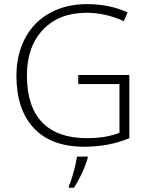

<svg xmlns="http://www.w3.org/2000/svg" viewBox="-20 -693 711 919"><path d="M354.5 -334H599.1V-31.7Q502.9 9.3 382.8 9.3Q225.6 9.3 142.1 -79.6Q58.6 -168.5 58.6 -330.6Q58.6 -431.6 100.1 -510Q141.6 -588.4 218.8 -630.9Q295.9 -673.3 396.5 -673.3Q504.9 -673.3 590.8 -633.3L572.3 -591.8Q486.3 -631.8 393.6 -631.8Q262.7 -631.8 185.8 -550.8Q108.9 -469.7 108.9 -332.5Q108.9 -182.6 181.9 -107.2Q254.9 -31.7 396.5 -31.7Q487.8 -31.7 551.8 -57.6V-290.5H354.5ZM309.6 197.8Q320.8 173.3 332 132.1Q343.3 90.8 348.6 56.6H399.9V63Q389.2 100.1 370.8 138.9Q352.5 177.7 334 205.6H309.6Z"/></svg>

Font: Bpm'online Open Sans Light
Style: Regular
Weight: 300
Foundry: Ascender Corporation
Version: Version 1.10